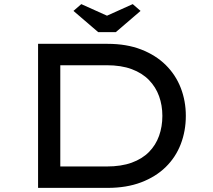

<svg xmlns="http://www.w3.org/2000/svg" viewBox="-20 -913 1035 933"><path d="M165 0V-700H503Q595 -700 666 -672.5Q737 -645 785.5 -597Q834 -549 858.5 -485.5Q883 -422 883 -350Q883 -277 858.5 -213Q834 -149 785.5 -101.5Q737 -54 666 -27Q595 0 503 0ZM273 -93 270 -104H498Q569 -104 620 -122.5Q671 -141 704 -174.5Q737 -208 753 -253Q769 -298 769 -350Q769 -401 753 -445.5Q737 -490 704 -524Q671 -558 620 -577Q569 -596 498 -596H267L273 -605ZM457 -757 337 -860 375 -893 515 -830H485L625 -893L663 -860L543 -757Z"/></svg>

Font: Lexend Tera
Style: Regular
Weight: 400
Designer: Bonnie Shaver-Troup, Thomas Jockin
Foundry: Lexend
Version: Version 1.007